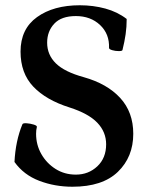

<svg xmlns="http://www.w3.org/2000/svg" viewBox="-20 -696 564 729"><path d="M255 13Q188 13 129 -9.5Q70 -32 35 -81Q39 -161 65 -224Q67 -229 81 -228Q95 -227 108 -223Q121 -219 120 -214Q117 -202 117 -188Q117 -146 137 -111Q157 -76 191 -54.5Q225 -33 268 -33Q316 -33 349.5 -64.5Q383 -96 383 -148Q383 -195 349.5 -230Q316 -265 244 -288Q155 -316 106.5 -367Q58 -418 58 -500Q58 -586 120.5 -631Q183 -676 283 -676Q334 -676 380 -663.5Q426 -651 461 -624Q461 -594 457 -566Q453 -538 445 -506Q444 -502 431 -502Q418 -502 406 -505.5Q394 -509 394 -514Q396 -567 360 -601Q324 -635 268 -635Q213 -635 186 -606Q159 -577 159 -534Q159 -488 192 -455.5Q225 -423 298 -403Q387 -378 436.5 -324Q486 -270 486 -188Q486 -100 427.5 -43.5Q369 13 255 13Z"/></svg>

Font: Junicode
Style: Bold
Weight: 700
Designer: Peter S. Baker
Version: Version 2.100; ttfautohint (v1.8.4)